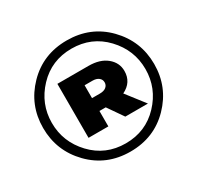

<svg xmlns="http://www.w3.org/2000/svg" viewBox="-154 -1164 1107 1078"><g transform="rotate(-30 400.0 -625.0)"><path d="M616.7 -840Q530 -931.7 400 -931.7Q270 -931.7 183.3 -840Q96.7 -748.3 96.7 -625Q96.7 -501.7 183.3 -410Q270 -318.3 400 -318.3Q530 -318.3 616.7 -410Q703.3 -501.7 703.3 -625Q703.3 -748.3 616.7 -840ZM142.9 -879.2Q245.8 -985 400 -985Q554.2 -985 657.1 -879.2Q760 -773.3 760 -625Q760 -476.7 657.1 -370.8Q554.2 -265 400 -265Q245.8 -265 142.9 -370.8Q40 -476.7 40 -625Q40 -773.3 142.9 -879.2ZM233.3 -450V-800H435Q509.2 -800 552.5 -764.2Q595.8 -728.3 595.8 -675Q595.8 -601.7 526.7 -568.3L618.3 -450H471.7L402.5 -550H361.7V-450ZM361.7 -633.3H412.5Q439.2 -633.3 453.3 -645Q467.5 -656.7 467.5 -675Q467.5 -693.3 452.9 -705Q438.3 -716.7 412.5 -716.7H361.7Z"/></g></svg>

Font: BoonTook
Style: Regular
Weight: 400
Designer: Sungsit Sawaiwan
Foundry: FontUni
Version: Version 3.0